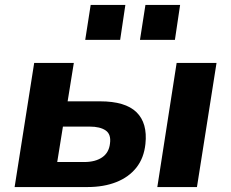

<svg xmlns="http://www.w3.org/2000/svg" viewBox="-20 -755 933 775"><path d="M39 0 118 -501H278L253 -346H384Q486 -346 531 -302Q576 -258 567 -174Q561 -117 530.5 -78.5Q500 -40 449.5 -20Q399 0 333 0ZM211 -101H320Q365 -101 392.5 -120Q420 -139 424 -176Q429 -213 406.5 -228.5Q384 -244 342 -244H234ZM615 0 693 -501H854L775 0ZM545 -594 567 -735H707L686 -594ZM324 -594 346 -735H486L465 -594Z"/></svg>

Font: Nunito Sans 8pt ExtraBold
Style: Italic
Weight: 800
Italic angle: -9°
Version: Version 3.101;gftools[0.9.27]